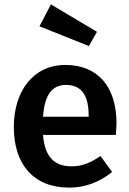

<svg xmlns="http://www.w3.org/2000/svg" viewBox="-20 -840 589 875"><path d="M160 -720 385 -630 422 -695 212 -820ZM511 -277C511 -445 426 -544 278 -544C131 -544 43 -424 43 -261C43 -90 134 15 295 15C367 15 432 -9 491 -56L438 -129C391 -97 353 -82 306 -82C231 -82 184 -122 176 -225H508C510 -253 511 -270 511 -277ZM384 -308H176C183 -409 218 -453 281 -453C350 -453 384 -407 384 -314Z"/></svg>

Font: Fira Sans Medium
Style: Regular
Weight: 500
Designer: Carrois Corporate & Edenspiekermann AG
Foundry: Carrois Corporate GbR & Edenspiekermann AG
Version: Version 4.203